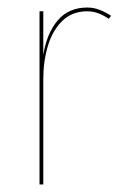

<svg xmlns="http://www.w3.org/2000/svg" viewBox="-20 -490 330 510"><path d="M95 -460V-344Q104 -401 133 -435.5Q162 -470 212 -470Q229 -470 245.5 -463.5Q262 -457 275 -448L269 -440Q256 -449 241.5 -454.5Q227 -460 212 -460Q172 -460 146 -435Q120 -410 107.5 -369Q95 -328 95 -280V0H85V-460Z"/></svg>

Font: Jost* Hairline
Style: Regular
Weight: 100
Version: Version 3.7